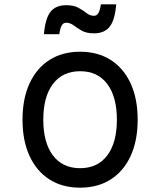

<svg xmlns="http://www.w3.org/2000/svg" viewBox="-20 -852 740 887"><path d="M350 15Q268 15 208.5 -23Q149 -61 116.5 -131.5Q84 -202 84 -299Q84 -396 116.5 -466.5Q149 -537 208.5 -575Q268 -613 350 -613Q432 -613 491.5 -575Q551 -537 583.5 -466.5Q616 -396 616 -299Q616 -202 583.5 -131.5Q551 -61 491.5 -23Q432 15 350 15ZM350 -75Q431 -75 475.5 -134Q520 -193 520 -299Q520 -405 475.5 -464Q431 -523 350 -523Q269 -523 224.5 -464Q180 -405 180 -299Q180 -193 224.5 -134Q269 -75 350 -75ZM183 -694Q189 -766 213 -797Q237 -828 286 -828Q321 -828 342.5 -816Q364 -804 380 -791.5Q396 -779 414 -779Q427 -779 434.5 -791.5Q442 -804 446 -832H517Q511 -760 487 -729Q463 -698 414 -698Q379 -698 357.5 -710.5Q336 -723 320 -735Q304 -747 286 -747Q273 -747 265.5 -735Q258 -723 254 -694Z"/></svg>

Font: Martian Mono Light
Style: Regular
Weight: 300
Monospace: yes
Designer: Roman Shamin
Foundry: Evil Martians
Version: Version 1.000; ttfautohint (v1.8.4.7-5d5b)